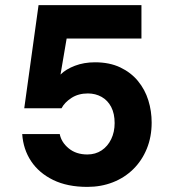

<svg xmlns="http://www.w3.org/2000/svg" viewBox="-20 -720 666 752"><path d="M322 12Q244 12 188.5 -15Q133 -42 102 -88.5Q71 -135 67 -195H214Q220 -163 249 -139Q278 -115 322 -115Q354 -115 378 -131Q402 -147 415.5 -175Q429 -203 429 -238Q429 -275 415.5 -301Q402 -327 378 -340.5Q354 -354 324 -354Q287 -354 260 -336.5Q233 -319 221 -296H75L131 -700H534V-569H241L217 -428Q238 -449 273.5 -462.5Q309 -476 352 -476Q409 -476 451 -456Q493 -436 520.5 -402.5Q548 -369 561 -327Q574 -285 574 -240Q574 -184 555 -137.5Q536 -91 502 -57.5Q468 -24 422 -6Q376 12 322 12Z"/></svg>

Font: DM Sans 12pt Black
Style: Regular
Weight: 900
Version: Version 4.004;gftools[0.9.30]